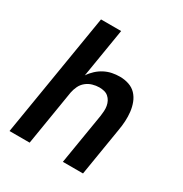

<svg xmlns="http://www.w3.org/2000/svg" viewBox="-171 -863 942 991"><g transform="rotate(30 300.0 -367.5)"><path d="M25 0 146 -735H266L218 -443Q231 -463 249.5 -480Q268 -497 289.5 -508Q311 -519 333.5 -523.5Q356 -528 379 -528Q407 -528 432.5 -519.5Q458 -511 475.5 -492.5Q493 -474 502.5 -449Q512 -424 515 -397Q518 -370 516.5 -342.5Q515 -315 510 -287L463 0H343L393 -303Q395 -318 396 -333Q397 -348 394.5 -362.5Q392 -377 385.5 -389.5Q379 -402 368.5 -411Q358 -420 344 -423.5Q330 -427 315 -427Q295 -427 274.5 -421Q254 -415 237.5 -401.5Q221 -388 212 -369Q203 -350 199 -330L145 0Z"/></g></svg>

Font: Iosevka Aile
Style: Bold Italic
Weight: 700
Italic angle: -9°
Designer: Belleve Invis
Foundry: Belleve Invis
Version: Version 28.0.1; ttfautohint (v1.8.4)